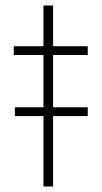

<svg xmlns="http://www.w3.org/2000/svg" viewBox="-20 -678 369 698"><path d="M34 -256V-288H299V-256ZM138 0V-478H30V-510H138V-658H173V-510H299V-478H173V0Z"/></svg>

Font: Saira Thin Thin
Style: Regular
Weight: 250
Version: Version 1.101